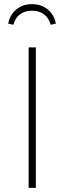

<svg xmlns="http://www.w3.org/2000/svg" viewBox="-20 -912 313 932"><path d="M154 0H119V-682H154ZM251 -797 226 -792Q217 -825 193.5 -842.5Q170 -860 135 -860Q100 -860 77 -842.5Q54 -825 45 -792L20 -797Q27 -839 58.5 -865.5Q90 -892 135 -892Q181 -892 212.5 -865.5Q244 -839 251 -797Z"/></svg>

Font: FiraGO UltraLight
Style: Regular
Weight: 200
Designer: bBox Type
Foundry: bBox Type GmbH
Version: Version 1.001